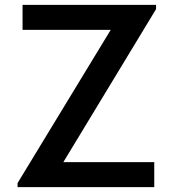

<svg xmlns="http://www.w3.org/2000/svg" viewBox="-20 -770 714 790"><path d="M240.7 -103H614.7V0H52.2V-16.6L435.5 -647H72.8V-750H622.1V-732.4Z"/></svg>

Font: Manrope3 Semibold
Style: Regular
Weight: 600
Width: 4
Designer: Mikhail Sharanda
Foundry: Mikhail Sharanda
Version: Version 3.000;PS 003.000;hotconv 1.0.88;makeotf.lib2.5.64775